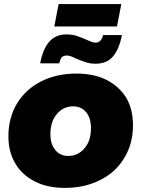

<svg xmlns="http://www.w3.org/2000/svg" viewBox="-20 -910 709 937"><path d="M500 -520C458 -541 409 -551 353 -551C288 -551 231 -538 181 -513C130 -487 91 -451 63 -405C35 -358 21 -305 21 -245C21 -194 32 -150 55 -112C77 -74 109 -45 151 -24C192 -3 241 7 297 7C362 7 419 -6 470 -32C520 -57 559 -93 587 -140C615 -186 629 -239 629 -300C629 -351 618 -395 596 -433C573 -470 541 -499 500 -520ZM257 -353C278 -378 304 -391 337 -391C364 -391 385 -381 401 -362C416 -343 424 -317 424 -285C424 -244 414 -212 393 -187C372 -162 346 -149 313 -149C286 -149 265 -159 250 -178C234 -197 226 -222 226 -254C226 -295 236 -328 257 -353ZM531 -634C551 -657 566 -692 575 -739H483C480 -727 476 -718 470 -712C464 -705 456 -702 445 -702C436 -702 422 -707 402 -716C385 -724 369 -730 354 -735C339 -740 322 -742 304 -742C269 -742 241 -730 221 -707C200 -684 185 -648 176 -601H269C272 -614 276 -624 281 -630C286 -636 295 -639 306 -639C312 -639 319 -638 327 -635C335 -632 343 -628 352 -624C370 -616 386 -610 400 -606C414 -601 430 -599 447 -599C483 -599 511 -611 531 -634ZM266 -890 245 -781H551L572 -890Z"/></svg>

Font: Argentum Sans ExtraBold
Style: Italic
Weight: 800
Italic angle: -11.3°
Designer: Julieta Ulanovsky
Foundry: Julieta Ulanovsky
Version: Version 5.001;February 15, 2019;FontCreator 11.5.0.2425 64-b